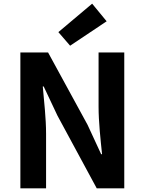

<svg xmlns="http://www.w3.org/2000/svg" viewBox="-20 -1026 789 1046"><path d="M91 0H231V-297C231 -382 220 -475 213 -555H218L293 -396L507 0H657V-740H517V-445C517 -361 528 -263 536 -186H531L457 -346L242 -740H91ZM362 -777 561 -910 482 -1006 298 -851Z"/></svg>

Font: Noto Sans T Chinese Bold
Style: Bold
Weight: 700
Designer: Ryoko NISHIZUKA (kana & ideographs); Paul D. Hunt (Latin, Greek & Cyrillic); Wenlong ZHANG (bopomofo); Sandoll Communica
Foundry: Adobe Systems Incorporated
Version: Version 1.000;PS 1;hotconv 1.0.78;makeotf.lib2.5.61930